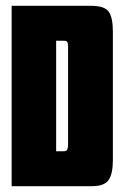

<svg xmlns="http://www.w3.org/2000/svg" viewBox="-20 -640 426 660"><path d="M20 -620H293Q340 -620 354 -599.5Q368 -579 368 -532V-89Q368 -43 353.5 -21.5Q339 0 296 0H20ZM199 -120Q210 -120 212 -128Q214 -136 214 -143V-478Q214 -489 212 -494.5Q210 -500 199 -500H173V-120Z"/></svg>

Font: Smooch Sans Thin Black
Style: Regular
Weight: 900
Version: Version 1.010